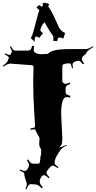

<svg xmlns="http://www.w3.org/2000/svg" viewBox="-48 -1234 726 1452"><path d="M354.5 -925.3 355.5 -944.3V-953.1L352.5 -960L353.5 -960.9Q352.5 -965.8 342.5 -977.5Q332.5 -989.3 314 -1022.5Q295.4 -1055.7 288.6 -1065.9Q274.4 -1051.8 265.9 -1033.7Q257.3 -1015.6 257.3 -1005.9Q257.3 -996.1 277.3 -983.9L248.5 -947.3Q232.9 -958 227.5 -958Q213.4 -958 213.4 -918L185.5 -945.3L192.4 -960.9L190.4 -962.9L195.3 -966.3Q201.7 -981 220.9 -1056.6Q240.2 -1132.3 250.5 -1160.2L249.5 -1158.2Q249.5 -1159.2 227.5 -1176.3L246.6 -1196.3Q266.6 -1183.1 268.6 -1183.1L276.4 -1189.9Q274.4 -1198.7 274.4 -1210L296.4 -1213.9Q297.9 -1207 299.3 -1205.1L304.7 -1212.9L324.7 -1200.2Q316.4 -1187.5 316.4 -1187V-1185.1Q342.3 -1155.8 395.5 -1031.2Q401.9 -1017.1 415 -1003.9Q428.2 -990.7 444.3 -984.9L431.6 -942.9Q412.1 -950.2 402.8 -950.2Q393.6 -950.2 390.6 -945.1Q387.7 -939.9 384.8 -923.3ZM362.3 -961.9 359.4 -958 364.7 -949.2ZM190.4 -741.2 30.3 -752.9Q10.7 -752.9 -23.4 -730L-27.8 -735.8Q6.3 -759.8 12.2 -777.8L17.6 -792Q18.6 -793.9 18.6 -797.9Q18.6 -807.6 -11.7 -821.8L-6.8 -830.1Q15.1 -818.8 21.7 -818.8Q28.3 -818.8 30.8 -819.8Q34.2 -821.3 34.2 -826.2Q41.5 -839.8 41.5 -846.9Q41.5 -854 26.4 -879.9L34.2 -883.8Q46.9 -862.3 54 -856.7Q61 -851.1 70.3 -851.1H161.1Q174.8 -851.1 182.1 -857.4Q189.5 -863.8 195.3 -888.2L211.4 -883.8Q206.5 -869.1 206.5 -854.2Q206.5 -839.4 226.8 -831.3Q247.1 -823.2 268.6 -824.2L309.6 -826.2Q318.4 -828.1 318.4 -830.1Q343.3 -862.8 481.4 -862.8H601.6Q617.2 -862.8 655.3 -883.8L658.2 -877.9Q615.7 -854.5 607.9 -838.4Q600.1 -822.3 591.3 -817.6Q582.5 -813 581.5 -811L575.2 -801.8Q571.3 -793.9 571.3 -785.6Q571.3 -777.3 588.4 -753.9L578.1 -748Q559.1 -774.9 545.2 -774.9Q531.2 -774.9 515.9 -766.4Q500.5 -757.8 500.5 -746.3Q500.5 -734.9 504.4 -719.2L496.6 -716.8Q490.2 -748 485.8 -751.2Q481.4 -754.4 476.6 -754.9H475.6Q423.3 -754.9 423.3 -733.9V-620.1Q423.3 -613.3 431.2 -606.7Q439 -600.1 447 -600.1Q455.1 -600.1 479.5 -609.9L483.4 -600.1Q460 -590.3 454.1 -584.2Q448.2 -578.1 448.2 -567.9V-539.1Q448.2 -527.3 454.6 -521.2Q460.9 -515.1 485.4 -508.8L481.4 -496.1Q465.3 -500 455.6 -500Q414.6 -500 414.6 -370.1L423.3 -193.8Q423.3 -151.9 417.5 -141.1Q411.6 -130.4 408.2 -127Q404.8 -123.5 402.6 -122.1Q400.4 -120.6 400.4 -120.1Q418.5 -120.1 454.6 -139.2L456.5 -133.8Q419.9 -116.2 410.2 -101.1Q409.2 -99.6 403.1 -90.3Q397 -81.1 395 -78.4Q393.1 -75.7 387.7 -66.9Q382.3 -58.1 380.1 -53.7Q377.9 -49.3 374 -41.3Q370.1 -33.2 368.7 -27.3Q364.3 -10.7 364.3 -0.2Q364.3 10.3 393.6 29.8L388.2 37.1Q361.3 18.1 350.6 18.1Q339.8 18.1 321.5 40.5Q303.2 63 303.2 73.2Q303.2 83.5 326.2 106.9L320.3 113.8Q296.9 90.8 284.2 90.8Q271.5 90.8 262 107.4Q252.4 124 252.4 140.4Q252.4 156.7 276.4 183.1L267.6 189.9Q241.2 161.1 222.2 161.1H218.3L184.6 158.2Q183.6 159.2 182.1 159.2H180.2Q172.9 160.6 167 168Q161.1 175.3 151.4 198.2L144.5 194.8Q155.3 167.5 155.3 160.2Q155.3 152.8 146.2 127Q137.2 101.1 136.7 90.3Q136.2 79.6 134.8 76.2Q129.9 67.9 100.6 56.2L104.5 47.9Q128.9 59.1 139.6 59.1Q150.4 59.1 161.4 42Q172.4 24.9 172.4 13.9Q172.4 2.9 155.3 -22.9L163.6 -28.8Q177.7 -7.8 185.5 -2Q193.4 3.9 203.1 3.9H239.3Q251.5 3.9 253.4 -7.8L257.3 -32.2L256.3 -39.1L263.2 -70.8V-101.1Q263.2 -104 261.2 -107.9Q248.5 -126.5 248.5 -145.5Q248.5 -164.6 251.5 -188Q251.5 -190.9 238.5 -212.9Q225.6 -234.9 222.2 -246.1Q220.7 -255.9 210.7 -255.9Q200.7 -255.9 182.1 -252.9L181.2 -262.2Q211.9 -267.6 214.6 -271.5Q217.3 -275.4 217 -283.9Q216.8 -292.5 210 -397.5Q203.1 -502.4 203.1 -622.1L205.6 -727.1Q205.6 -732.9 200.9 -737.1Q196.3 -741.2 190.4 -741.2Z"/></svg>

Font: Eater Caps
Style: Regular
Weight: 400
Version: Version 001.002